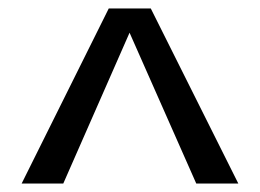

<svg xmlns="http://www.w3.org/2000/svg" viewBox="-20 -742 612 452"><path d="M236 -722H335L541 -310H442L285 -665L129 -310H31Z"/></svg>

Font: Taviraj SemiBold
Style: Regular
Weight: 600
Designer: Katatrad Team
Foundry: CadsonDemak
Version: Version 1.001